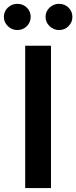

<svg xmlns="http://www.w3.org/2000/svg" viewBox="-57 -961 390 981"><path d="M203.5 -727.3V0H71.7V-727.3ZM31.6 -807.5Q3.6 -807.5 -16.9 -827.4Q-37.3 -847.3 -37.3 -874.3Q-37.3 -902.7 -16.9 -922.1Q3.6 -941.4 31.6 -941.4Q60.4 -941.4 80.1 -922.1Q99.8 -902.7 99.8 -874.3Q99.8 -847.3 80.1 -827.4Q60.4 -807.5 31.6 -807.5ZM244.7 -807.5Q216.6 -807.5 196.2 -827.4Q175.8 -847.3 175.8 -874.3Q175.8 -902.7 196.2 -922.1Q216.6 -941.4 244.7 -941.4Q273.4 -941.4 293.1 -922.1Q312.9 -902.7 312.9 -874.3Q312.9 -847.3 293.1 -827.4Q273.4 -807.5 244.7 -807.5Z"/></svg>

Font: Inter Zeller Semi Bold
Style: Regular
Weight: 600
Designer: Rasmus Andersson; Joe Bland
Foundry: zeller
Version: Version 3.015;git-dec3a8cb1